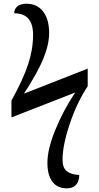

<svg xmlns="http://www.w3.org/2000/svg" viewBox="-20 -780 537 1040"><path d="M236.8 102.1Q236.8 28.8 279.5 -76.2Q322.3 -181.2 387.2 -278.8L42 -144V-234.9Q105.5 -350.1 132.3 -431.4Q159.2 -512.7 159.2 -590.8Q159.2 -649.9 133.5 -679Q107.9 -708 57.1 -708Q57.1 -731.9 74.5 -745.8Q91.8 -759.8 124 -759.8Q181.2 -759.8 213.6 -717.5Q246.1 -675.3 246.1 -601.1Q246.1 -538.6 214.8 -462.4Q183.6 -386.2 109.9 -272.9L455.1 -408.2V-313Q397.5 -226.6 358.2 -109.9Q318.8 6.8 318.8 85.9Q318.8 128.4 341.6 147Q364.3 165.5 409.2 168Q409.2 202.1 391.8 221.2Q374.5 240.2 341.8 240.2Q290.5 240.2 263.7 204.3Q236.8 168.5 236.8 102.1Z"/></svg>

Font: Noto Serif
Style: Regular
Weight: 400
Designer: Monotype Design team
Foundry: Monotype Imaging Inc.
Version: Version 1.02